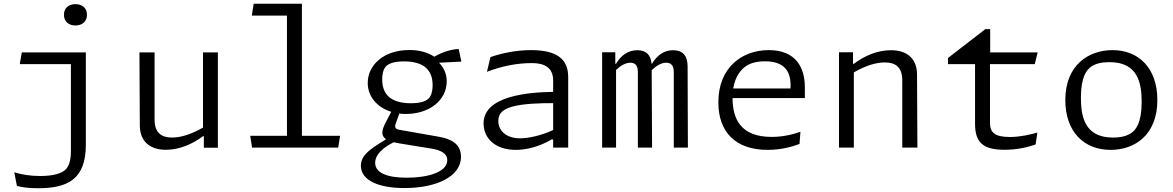

<svg xmlns="http://www.w3.org/2000/svg" viewBox="-20 -785 6240 1021"><path d="M96 -506.5 85 -444H357V20C357 80 341 106.5 325 120C307.5 135 268.5 151 193.5 151C140 151 95.5 143 56 131.5L70 204C101.5 211.5 134 216 181 216C339 216 436.5 169.5 436.5 -15.5V-506.5ZM320 -706.5C320 -671 345 -649.5 381 -649.5C417.5 -649.5 442.5 -671 442.5 -706.5C442.5 -742 417.5 -763 381 -763C345 -763 320 -742 320 -706.5Z M721.5 -506.5 723.5 -117.5C724 -37.5 772 11.5 862.5 11.5C934 11.5 1003 -18.5 1060 -61H1064V0.5H1138.5V-506.5H1059.5V-106.5C1002.5 -74 946 -53.5 895 -53.5C840 -53.5 802 -77.5 802 -148.5V-506.5Z M1320.5 0H1778.5L1788.5 -63H1585.5V-765H1329L1319 -702H1506V-63H1310.5Z M2138.5 -179C2260.5 -179 2355.5 -249.5 2355.5 -353C2355.5 -395 2338.5 -426 2316 -450L2315.5 -451.5L2433.5 -457.5L2419 -524.5C2369.5 -522.5 2319 -501 2289.5 -483.5C2252.5 -507.5 2209 -519 2157 -519C2020 -519 1935.5 -439 1935.5 -343.5C1935.5 -272.5 1984.5 -214 2060.5 -190.5L2054.5 -178.5C2042.5 -154.5 2013 -108 2013 -79.5C2013 -65 2019.5 -54 2033 -44.5L1988.5 -16.5C1927 23 1899 53.5 1899 96C1899 176.5 1997.5 215 2130.5 215C2303.5 215 2431.5 152.5 2431.5 49C2431.5 -25.5 2369.5 -48 2313 -58L2102.5 -95C2083 -98.5 2077.5 -108 2084 -127L2103.5 -181C2114.5 -179.5 2126.5 -179 2138.5 -179ZM1975 81C1975 34.5 2023 -4 2074 -28.5C2083 -26.5 2093 -24.5 2104 -22.5L2273 5C2329 14 2358.5 33.5 2358.5 66.5C2358.5 131 2253.5 160 2143 160C2036.5 160 1975 133 1975 81ZM2012.5 -361.5C2012.5 -403 2023.5 -425.5 2037.5 -436.5C2051.5 -448 2077 -458.5 2128.5 -458.5C2234 -458.5 2280.5 -412 2280.5 -333C2280.5 -291.5 2269.5 -269 2255.5 -258C2241.5 -246.5 2216.5 -236 2165 -236C2059.5 -236 2012.5 -282.5 2012.5 -361.5Z M3001.5 0V-375C3001.5 -471 2942 -518.5 2802.5 -518.5C2724 -518.5 2646.5 -501.5 2588 -481.5L2569.5 -403C2650.5 -434.5 2730.5 -449.5 2809.5 -449.5C2873.5 -449.5 2921.5 -426.5 2921.5 -357V-296.5C2788.5 -294.5 2551.5 -275 2551.5 -129C2551.5 -53 2609 12 2724 12C2771 12 2841.5 -1 2913.5 -43.5H2921.5V0ZM2630 -141.5C2630 -172 2642.5 -200.5 2702.5 -217.5C2759 -234 2855 -237 2921.5 -236.5V-93.5C2857.5 -64 2790 -49.5 2746 -49.5C2671.5 -49.5 2630 -90 2630 -141.5Z M3447.5 0 3445.5 -412C3469.5 -434.5 3495.5 -451.5 3522.5 -451.5C3543.5 -451.5 3563 -441.5 3563 -402.5V0H3638L3636.5 -431.5C3636.5 -489.5 3609.5 -518 3559.5 -518C3511.5 -518 3473.5 -491 3447 -446H3445C3440.5 -494.5 3414.5 -518 3369 -518C3321 -518 3282 -491 3256 -446H3252V-507H3182V0H3256V-413C3279.5 -435 3305 -451.5 3332 -451.5C3353 -451.5 3372 -441.5 3372 -402.5V0Z M3945 -432C3965 -447 3999.5 -459 4047.5 -459C4141 -459 4184 -415.5 4184 -333C4184 -326.5 4184 -320 4183.5 -314.5H3879C3890 -382 3922.5 -416 3945 -432ZM3800 -241C3800 -84 3890 12 4062 12C4136.5 12 4196 -6 4231.5 -19.5L4236.5 -84.5C4197.5 -70.5 4145 -57 4083.5 -57C3919 -57 3876 -152 3875.5 -263.5H4260V-320.5C4260 -426 4212 -518.5 4068 -518.5C3925 -518.5 3800 -425.5 3800 -241Z M4858.5 0 4856.5 -389C4856 -469.5 4808 -518 4717.5 -518C4646.5 -518 4577 -488.5 4520 -445.5H4516V-507H4441.5V0H4520.5V-400C4577.5 -433 4634.5 -453 4685 -453C4740.5 -453 4778 -429.5 4778 -358V0Z M5021 -444H5165V-127.5C5165 -30 5204.5 11.5 5321.5 11.5C5390.5 11.5 5445.5 -2.5 5487 -16.5L5496.5 -80C5462 -70 5404.5 -56.5 5351 -56.5C5267.5 -56.5 5244.5 -81.5 5244.5 -133V-444H5482.5L5498 -506.5H5245.5V-630H5219.5L5021 -476.5Z M5886 12C6014 12 6134.5 -67 6134.5 -253C6134.5 -421 6037 -518.5 5896 -518.5C5770 -518.5 5645 -440 5645 -253C5645 -86.5 5742 12 5886 12ZM5728 -266C5728 -379 5759.5 -414.5 5783 -431C5807 -447 5837.5 -454.5 5880.5 -454.5C6033.5 -454.5 6051 -339 6051 -242.5C6051 -129.5 6018.5 -93 5995.5 -77.5C5973 -62 5941 -53.5 5898.5 -53.5C5745.5 -53.5 5728 -169 5728 -266Z"/></svg>

Font: Monaspace Argon Light
Style: Regular
Weight: 300
Designer: Riley Cran & the Lettermatic Team
Foundry: Lettermatic
Version: Version 1.000 (Monaspace Argon)